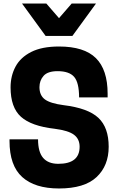

<svg xmlns="http://www.w3.org/2000/svg" viewBox="-20 -1057 671 1090"><path d="M491 -853ZM391 -853H239L105 -1037H243L315 -954L387 -1037H525ZM315 13Q178 13 106 -52Q34 -117 34 -257V-266H196Q196 -194 225 -160.5Q254 -127 311 -127Q432 -127 432 -224Q432 -268 400 -292Q368 -316 290 -326Q158 -341 99 -394Q40 -447 40 -561Q40 -626 68 -678.5Q96 -731 157 -762Q218 -793 315 -793Q458 -793 524.5 -727Q591 -661 591 -525V-504H429Q429 -588 401 -620.5Q373 -653 307 -653Q251 -653 227.5 -626.5Q204 -600 204 -562Q204 -516 234.5 -493Q265 -470 341 -460Q480 -443 538.5 -388Q597 -333 597 -224Q597 -116 528 -51.5Q459 13 315 13Z"/></svg>

Font: Tanohe Sans
Style: Bold
Weight: 700
Designer: Village Type and Design LLC & Cristiano Sobral
Foundry: Cooper Hewitt Smithsonian Design Museum
Version: Version 1.00;September 29, 2021;FontCreator 13.0.0.2655 64-b